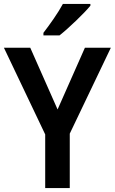

<svg xmlns="http://www.w3.org/2000/svg" viewBox="-20 -957 584 977"><path d="M440 -928V-937H300C276 -892 234 -833 201 -790V-777H283C330 -814 409 -890 440 -928ZM273 -400 134 -714H0L210 -273V0H335V-277L544 -714H412Z"/></svg>

Font: Noto Sans Thai Looped SemiCondensed SemiBold
Style: Regular
Weight: 600
Width: 4
Designer: Sasikarn Vongin, Ben Mitchell
Foundry: The Fontpad Ltd
Version: Version 1.001